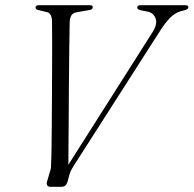

<svg xmlns="http://www.w3.org/2000/svg" viewBox="-20 -720 746 740"><path d="M509 -691Q509 -700 521.5 -700H693Q706 -700 706 -693Q706 -684.5 693 -681L674.5 -676Q652 -669 632.8 -648.5Q613.5 -628 593 -595L266 -84Q261 -76 256.2 -67.8Q251.5 -59.5 248.5 -50L240 -18.5Q234 0 217 0H174Q164.5 0 161.5 -6.5Q158.5 -13 162 -22.5L172 -56.5Q176 -67 176.5 -74.8Q177 -82.5 177 -92.5Q178 -106.5 178.5 -143.2Q179 -180 179.5 -231Q180 -282 180.2 -339.5Q180.5 -397 180.8 -453.2Q181 -509.5 181 -557.2Q181 -605 180.5 -635.5Q180.5 -668.5 160.5 -673.5L128.5 -681Q117 -683.5 117 -691Q117 -700 130 -700H327.5Q337.5 -700 337.5 -692Q337.5 -683.5 325.5 -681.5L274 -672.5Q259.5 -670 254 -658.5Q248.5 -647 248.5 -630.5Q247.5 -586 246.8 -519.8Q246 -453.5 245.5 -377.2Q245 -301 244.5 -225Q244 -149 243.5 -85L568.5 -597Q587.5 -627.5 579.8 -648.8Q572 -670 550 -675L522 -680.5Q509 -683.5 509 -691Z"/></svg>

Font: Fraunces 72pt Light
Style: Italic
Weight: 300
Italic angle: -16°
Version: Version 1.000;[b76b70a41]